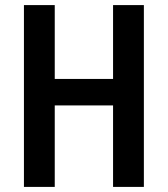

<svg xmlns="http://www.w3.org/2000/svg" viewBox="-20 -734 658 754"><path d="M545 0V-714H424V-424H195V-714H74V0H195V-320H424V0Z"/></svg>

Font: Noto Sans Ethiopic Cond SemBd
Style: Regular
Weight: 600
Width: 3
Designer: Monotype Design Team
Foundry: Monotype Imaging Inc.
Version: Version 2.102